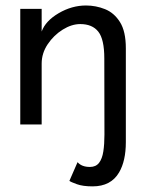

<svg xmlns="http://www.w3.org/2000/svg" viewBox="-20 -442 503 682"><path d="M350.5 -234.5Q350.5 -302.5 329.2 -329.5Q308 -356.5 265 -356.5Q234.5 -356.5 202.8 -336.8Q171 -317 149.5 -285Q128 -253 128 -216V0H52V-410.5H128V-330Q141.5 -367.5 188.2 -395Q235 -422.5 285.5 -422.5Q320.5 -422.5 353 -409.5Q385.5 -396.5 406.2 -363.5Q427 -330.5 427 -270.5V63Q427 129.5 403 170.5Q374 220 309 220Q274 220 252.8 212.2Q231.5 204.5 226.5 200.5L255.5 134Q270 151 299.5 151Q320.5 151 331.8 136.5Q343 122 347 96Q351 70 351 36Z"/></svg>

Font: Lucymar Sans
Style: Regular
Weight: 400
Foundry: The League of Moveable Type (original font) / Main changes by Cristiano Sobral with portions from Mirco Monsees
Version: Version 2.001;August 30, 2020;FontCreator 13.0.0.2681 64-bit